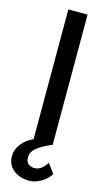

<svg xmlns="http://www.w3.org/2000/svg" viewBox="-142 -770 560 1032"><g transform="rotate(15 138.0 -254.0)"><path d="M136 218Q85 218 49 190.5Q13 163 13 113Q13 78 37 46Q61 14 102 -4L186 -6L205 0Q156 21 127 43.5Q98 66 98 98Q98 123 112.5 134Q127 145 146 145Q166 145 183 132.5Q200 120 214 97L253 150Q234 180 201 199Q168 218 136 218ZM102 -726H209V0H102Z"/></g></svg>

Font: Josefin Sans Medium
Style: Regular
Weight: 500
Designer: Santiago Orozco
Foundry: Typemade
Version: Version 2.001